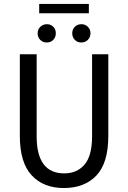

<svg xmlns="http://www.w3.org/2000/svg" viewBox="-20 -927 640 959"><path d="M386.2 -806.2Q406.2 -806.2 418.9 -793Q431.6 -780.3 432.1 -760.7Q431.6 -741.2 418.9 -728Q406.2 -714.8 386.2 -714.8Q366.2 -714.8 353.5 -728Q340.8 -741.2 340.8 -760.7Q340.8 -780.3 353.5 -793Q366.2 -805.7 386.2 -806.2ZM213.9 -714.8Q193.4 -714.8 180.7 -728Q168 -741.2 168 -760.7Q168 -780.3 181.2 -793Q194.3 -805.7 213.9 -806.2Q233.4 -806.2 246.6 -793Q258.8 -780.3 258.8 -760.7Q258.8 -741.2 246.1 -728Q233.4 -714.8 213.9 -714.8ZM175.8 -860.8V-907.2H423.8V-860.8ZM79.1 -248V-655.8H163.1V-246.1Q163.1 -61 300.8 -61Q364.7 -61 402.3 -105Q439.9 -148.9 439.9 -246.1V-655.8H521V-248Q521 -113.3 461.9 -50.8Q402.8 11.7 300.3 12.2Q198.2 12.7 138.7 -50.8Q79.1 -114.3 79.1 -248Z"/></svg>

Font: SourceCodePro-Regular
Style: Regular
Weight: 400
Monospace: yes
Designer: Paul D. Hunt
Foundry: Adobe Systems Incorporated
Version: Version 1.009;PS 1.000;hotconv 1.0.70;makeotf.lib2.5.5900